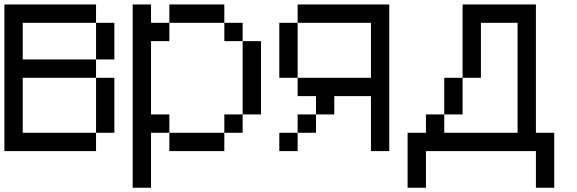

<svg xmlns="http://www.w3.org/2000/svg" viewBox="-20 -687 2623 873"><path d="M0 0V-666.7H416.7V-583.3H83.3V-416.7H416.7V-333.3H83.3V-83.3H416.7V0ZM416.7 -83.3V-333.3H500V-83.3ZM416.7 -416.7V-583.3H500V-416.7Z M583.3 166.7V-666.7H666.7V-583.3H750V-500H666.7V-166.7H750V-83.3H666.7V166.7ZM750 -83.3H1000V0H750ZM750 -583.3V-666.7H1000V-583.3ZM1083.3 -166.7V-83.3H1000V-166.7ZM1083.3 -583.3V-500H1000V-583.3ZM1083.3 -500H1166.7V-166.7H1083.3Z M1250 0V-83.3H1333.3V0ZM1250 -333.3V-583.3H1333.3V-333.3ZM1333.3 -83.3V-166.7H1416.7V-83.3ZM1333.3 -333.3H1666.7V-583.3H1333.3V-666.7H1750V0H1666.7V-250H1500V-166.7H1416.7V-250H1333.3Z M1833.3 -83.3H1916.7V-166.7H2000V-83.3H2333.3V-583.3H2166.7V-333.3H2083.3V-666.7H2416.7V-83.3H2500V166.7H2416.7V0H1916.7V166.7H1833.3ZM2000 -166.7V-333.3H2083.3V-166.7Z"/></svg>

Font: Galmuri11 Regular
Style: Regular
Weight: 400
Designer: Minseo Lee (Quiple)
Version: Version 2.356;hotconv 1.1.0;makeotfexe 2.6.0 DEVELOPMENT